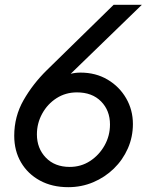

<svg xmlns="http://www.w3.org/2000/svg" viewBox="-20 -765 625 796"><path d="M263 11Q196 11 145.5 -16.5Q95 -44 67 -92Q39 -140 39 -202Q39 -282 77.5 -349.5Q116 -417 174 -474L451 -745H568L273 -459Q292 -464 314 -464Q377 -464 426 -435Q475 -406 503 -357.5Q531 -309 531 -251Q531 -197 510 -149.5Q489 -102 452 -66Q415 -30 366.5 -9.5Q318 11 263 11ZM269 -73Q316 -73 353.5 -97.5Q391 -122 413.5 -162Q436 -202 436 -249Q436 -307 399 -344.5Q362 -382 299 -382Q252 -382 214.5 -358Q177 -334 155 -294Q133 -254 133 -208Q133 -150 170 -111.5Q207 -73 269 -73Z"/></svg>

Font: Plus Jakarta Display
Style: Italic
Weight: 400
Italic angle: -12°
Designer: Gumpita Rahayu
Foundry: Tokotype Studio
Version: Version 1.000